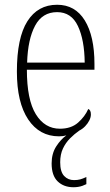

<svg xmlns="http://www.w3.org/2000/svg" viewBox="-20 -563 463 807"><path d="M289 224Q248 224 222.5 199.5Q197 175 197 124Q197 82 216.5 52Q236 22 259 6Q252 8 244.5 9Q237 10 228 10Q146 10 98.5 -61Q51 -132 51 -262Q51 -404 95 -473.5Q139 -543 220 -543Q296 -543 336.5 -477Q377 -411 377 -294V-270H93Q93 -144 130.5 -83Q168 -22 232 -22Q279 -22 308 -47.5Q337 -73 351 -105Q356 -103 359 -97.5Q362 -92 362 -82Q362 -70 355.5 -57Q349 -44 338 -32.5Q327 -21 313 -14Q293 0 274.5 18.5Q256 37 244.5 61.5Q233 86 233 119Q233 159 249.5 176.5Q266 194 291 194Q306 194 317 191Q328 188 343 181V211Q335 215 326.5 218Q318 221 308.5 222.5Q299 224 289 224ZM336 -300Q335 -395 307.5 -453.5Q280 -512 220 -512Q158 -512 127.5 -455Q97 -398 94 -300Z"/></svg>

Font: Noto Serif Khmer Condensed ExtraLight
Style: Regular
Weight: 250
Width: 3
Designer: Danh Hong and the Monotype Design Team
Foundry: Monotype Imaging Inc.
Version: Version 2.004